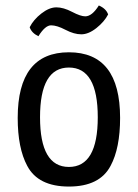

<svg xmlns="http://www.w3.org/2000/svg" viewBox="-20 -670 506 705"><path d="M421 -237Q421 -126 386 -61Q346 15 233 15Q120 15 80 -61Q45 -126 45 -237Q45 -478 233 -478Q421 -478 421 -237ZM127 -239.5Q127 -57 233 -57Q339 -57 339 -239.5Q339 -422 233 -422Q127 -422 127 -239.5ZM293 -610Q318 -610 343 -650Q370 -638 377 -617Q363 -590 334 -567Q305 -544 278.5 -544Q252 -544 220.5 -560.5Q189 -577 167.5 -577Q146 -577 121 -537Q96 -549 89 -570Q103 -598 132 -620.5Q161 -643 187 -643Q213 -643 244.5 -626.5Q276 -610 293 -610Z"/></svg>

Font: Port Lligat Sans
Style: Regular
Weight: 400
Designer: Dario Muhafara, Eduardo Rodriguez Tunni
Foundry: Tipo
Version: Version 1.002